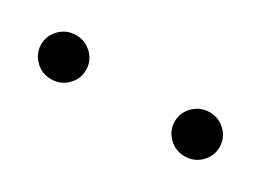

<svg xmlns="http://www.w3.org/2000/svg" viewBox="-21 -889 504 371"><g transform="rotate(30 231.0 -704.0)"><path d="M82 -655Q61 -655 46.5 -669.5Q32 -684 32 -704Q32 -724 46.5 -738.5Q61 -753 82 -753Q103 -753 117.5 -738.5Q132 -724 132 -704Q132 -684 117.5 -669.5Q103 -655 82 -655ZM380 -655Q359 -655 344.5 -669.5Q330 -684 330 -704Q330 -724 344.5 -738.5Q359 -753 380 -753Q401 -753 415.5 -738.5Q430 -724 430 -704Q430 -684 415.5 -669.5Q401 -655 380 -655Z"/></g></svg>

Font: Bounded
Style: Regular
Weight: 200
Designer: Vlad Churkin
Version: Version 1.0